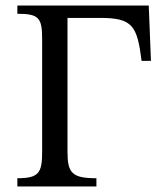

<svg xmlns="http://www.w3.org/2000/svg" viewBox="-20 -677 588 697"><path d="M330 0V-30C241 -30 225 -49 225 -127V-612H343C461 -612 478 -584 494 -456H528L520 -657H43V-627C122 -627 133 -612 133 -534V-127C133 -50 122 -30 43 -30V0Z"/></svg>

Font: STIX Two Text
Style: Regular
Weight: 400
Designer: Ross Mills, John Hudson & Paul Hanslow, Tiro Typeworks Ltd; with prior portions MicroPress Inc., and Coen Hoffman.
Foundry: Tiro Typeworks Ltd
Version: Version 2.13 b171